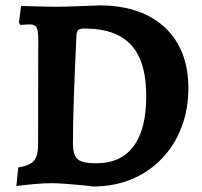

<svg xmlns="http://www.w3.org/2000/svg" viewBox="-20 -666 734 698"><path d="M317.9 12Q317.9 12 302.7 10Q287.5 8 263.8 6Q240.1 4 214.2 2Q188.4 0 167.1 0Q140.8 0 111.1 2.5Q81.5 5.1 60.5 7.6Q39.5 10.2 39.5 10.2L46.4 -57Q89.4 -64.6 103.9 -82.1Q118.5 -99.6 118.5 -141.6L119.1 -523.3Q119.1 -555.3 112.8 -566.3Q106.4 -577.3 87.5 -577.3Q77.6 -577.3 66 -576.3Q54.4 -575.3 54.4 -575.3L48.8 -583.8L56.7 -644.5Q56.7 -644.5 70.6 -644Q84.6 -643.5 105.1 -643Q125.7 -642.5 147.1 -642Q168.5 -641.5 182.9 -641.5Q199.9 -641.5 226.3 -642.2Q252.7 -643 279.1 -644Q305.4 -645 323.3 -645.7Q341.2 -646.4 341.2 -646.4Q442.4 -646.4 514.8 -610.5Q587.2 -574.6 626 -507.5Q664.8 -440.5 664.8 -346.5Q664.8 -267.5 639.4 -202.1Q614.1 -136.7 567.5 -88.5Q520.9 -40.2 457.5 -14.1Q394.1 12 317.9 12ZM287.1 -562.2Q270.6 -562.2 264.7 -557.3Q258.9 -552.4 257.9 -538Q251.8 -409.2 248.4 -309.4Q245.1 -209.7 245.1 -145Q245.1 -116.6 252.2 -100.7Q259.4 -84.8 278.1 -78.6Q296.8 -72.4 330.5 -72.4Q419.1 -72.4 465.3 -134Q511.6 -195.7 511.6 -316.2Q511.6 -401.5 487.1 -455.7Q462.7 -510 412.9 -536.1Q363.1 -562.2 287.1 -562.2Z"/></svg>

Font: Alegreya
Style: Regular
Weight: 400
Designer: Juan Pablo del Peral
Foundry: Huerta Tipografica
Version: Version 2.009